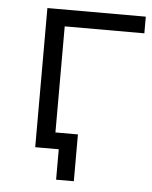

<svg xmlns="http://www.w3.org/2000/svg" viewBox="-49 -567 572 723"><g transform="rotate(5 237.5 -205.5)"><path d="M101 0H190V115H257V-62H172V-463H473V-526H101Z"/></g></svg>

Font: Malon Grotesk
Style: Regular
Weight: 400
Designer: Julieta Ulanovsky
Foundry: Julieta Ulanovsky
Version: Version 7.200